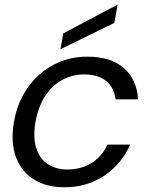

<svg xmlns="http://www.w3.org/2000/svg" viewBox="-20 -802 647 831"><path d="M40.4 -274.5Q55.6 -360.8 101.2 -424.3Q146.9 -487.8 213.3 -522.3Q279.6 -556.8 357.7 -556.8Q459.6 -556.8 515.9 -507.5Q572.2 -458.1 577.7 -372.1H479.9Q475.1 -421.9 439.9 -450.9Q404.6 -479.9 344.1 -479.9Q294.2 -479.9 250.5 -456.6Q206.9 -433.2 176.4 -387.5Q145.9 -341.9 133.6 -274.5Q122.2 -207.4 136.7 -161.3Q151.3 -115.1 186.5 -91.8Q221.8 -68.4 271.7 -68.4Q312.1 -68.4 345.3 -81Q378.6 -93.5 404.1 -117.8Q429.6 -142.1 445.4 -176.2H543.2Q519.6 -122 478.5 -80.5Q437.4 -39 382 -15.2Q326.6 8.5 258.2 8.5Q180.1 8.5 125.6 -26Q71.1 -60.5 48.2 -124.4Q25.4 -188.3 40.4 -274.5ZM253.9 -657.4 489.1 -782.3 475.2 -703.2 241.8 -589Z"/></svg>

Font: Poppins Variable
Style: Italic
Weight: 100
Italic angle: -10°
Designer: Jonny Pinhorn
Foundry: Indian Type Foundry
Version: Version 6.000